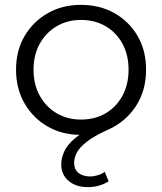

<svg xmlns="http://www.w3.org/2000/svg" viewBox="-20 -550 667 790"><path d="M342 220Q292 220 262 194Q232 168 232 127Q232 101 244 74Q256 47 286 21Q316 -5 368 -27L369 0Q351 3 338.5 4Q326 5 313 5Q236 5 176 -29.5Q116 -64 81 -124.5Q46 -185 46 -263Q46 -342 81 -401.5Q116 -461 176 -495.5Q236 -530 313 -530Q391 -530 451.5 -495.5Q512 -461 546.5 -401.5Q581 -342 581 -263Q581 -177 539 -113Q497 -49 426 -17Q366 10 336 34Q306 58 295.5 79Q285 100 285 120Q285 148 303.5 162Q322 176 350 176Q366 176 382.5 171Q399 166 411 157L427 196Q410 207 388 213.5Q366 220 342 220ZM313 -58Q370 -58 414 -83.5Q458 -109 483.5 -155.5Q509 -202 509 -263Q509 -325 483.5 -371Q458 -417 414 -442.5Q370 -468 313 -468Q258 -468 214 -442.5Q170 -417 144 -371Q118 -325 118 -263Q118 -202 144 -155.5Q170 -109 214 -83.5Q258 -58 313 -58Z"/></svg>

Font: Montserrat Thin
Style: Regular
Weight: 400
Version: Version 9.000